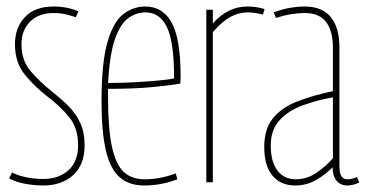

<svg xmlns="http://www.w3.org/2000/svg" viewBox="-20 -560 1124 590"><path d="M8 -12 17 -30Q36 -20 62 -15Q88 -10 113 -10Q160 -10 190 -36.5Q220 -63 220 -114Q220 -166 193 -199.5Q166 -233 125 -264Q86 -294 56 -331Q26 -368 26 -424Q26 -475 56.5 -507.5Q87 -540 145 -540Q187 -540 221 -525L213 -507Q199 -512 181.5 -516Q164 -520 145 -520Q99 -520 72.5 -493.5Q46 -467 46 -424Q46 -374 74 -341.5Q102 -309 137 -281Q165 -259 188.5 -236Q212 -213 226 -183.5Q240 -154 240 -114Q240 -53 204.5 -21.5Q169 10 113 10Q85 10 56 4.5Q27 -1 8 -12Z M423 10Q377 10 348 -15Q319 -40 305.5 -97Q292 -154 292 -250Q292 -365 309.5 -428Q327 -491 357.5 -515.5Q388 -540 427 -540Q480 -540 507.5 -490.5Q535 -441 535 -325Q535 -321 534.5 -313Q534 -305 534 -303Q506 -298 450 -292.5Q394 -287 312 -287Q312 -281 312 -275Q312 -269 312 -263Q312 -164 324 -109Q336 -54 360.5 -31.5Q385 -9 424 -9Q471 -9 520 -27L525 -9Q475 10 423 10ZM312 -305Q356 -305 398 -307.5Q440 -310 471.5 -313Q503 -316 515 -319Q515 -431 493 -476.5Q471 -522 427 -522Q399 -522 374.5 -504.5Q350 -487 333.5 -440.5Q317 -394 312 -305Z M634 -530V-488Q680 -540 740 -540Q769 -540 793 -532L788 -515Q763 -522 741 -522Q714 -522 688 -508Q662 -494 634 -461V0H614V-530Z M792 -108Q792 -164 819 -197Q846 -230 894 -248.5Q942 -267 1003 -280V-414Q1003 -465 982 -492.5Q961 -520 916 -520Q897 -520 875 -516.5Q853 -513 828 -505L821 -522Q848 -532 871.5 -536Q895 -540 916 -540Q970 -540 996.5 -507.5Q1023 -475 1023 -414V-50Q1023 -27 1029.5 -18Q1036 -9 1048 -9Q1061 -9 1077 -16L1084 1Q1073 6 1064 8Q1055 10 1048 10Q1026 10 1014 -5Q1002 -20 1002 -46Q981 -24 951.5 -7Q922 10 887 10Q843 10 817.5 -20Q792 -50 792 -108ZM812 -113Q812 -63 832.5 -36Q853 -9 889 -9Q923 -9 953 -29.5Q983 -50 1003 -74V-261Q953 -252 909.5 -236Q866 -220 839 -190.5Q812 -161 812 -113Z"/></svg>

Font: Georama Condensed Thin
Style: Regular
Weight: 100
Width: 3
Designer: Jean-Baptiste Levee
Foundry: Production Type
Version: Version 1.000